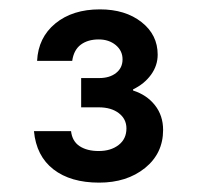

<svg xmlns="http://www.w3.org/2000/svg" viewBox="-20 -880 423 410"><path d="M191.7 -490Q130.8 -490 94.2 -518.3Q57.5 -546.7 52.5 -600H131.7Q134.2 -578.3 150 -567.9Q165.8 -557.5 190.8 -557.5Q216.7 -557.5 233.3 -570.4Q250 -583.3 250 -605.8Q250 -625.8 233.8 -638.3Q217.5 -650.8 190.8 -650.8H153.3V-713.3H191.7Q214.2 -713.3 227.9 -724.2Q241.7 -735 241.7 -753.3Q241.7 -771.7 227.1 -783.8Q212.5 -795.8 190.8 -795.8Q167.5 -795.8 152.5 -784.6Q137.5 -773.3 134.2 -750H59.2Q61.7 -800 98.3 -830Q135 -860 193.3 -860Q247.5 -860 282.1 -832.9Q316.7 -805.8 316.7 -763.3Q316.7 -740 302.5 -720.4Q288.3 -700.8 264.2 -689.2V-686.7Q293.3 -677.5 310.8 -655.4Q328.3 -633.3 328.3 -602.5Q328.3 -552.5 289.6 -521.2Q250.8 -490 191.7 -490Z"/></svg>

Font: Funnel Sans Medium
Style: Regular
Weight: 500
Version: Version 1.000; Beta; Release 5; Build 24; ttfautohint (v1.8.